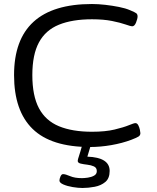

<svg xmlns="http://www.w3.org/2000/svg" viewBox="-20 -726 780 956"><path d="M428 6Q235 6 142.5 -84Q50 -174 50 -352Q50 -706 438 -706Q469 -706 504 -702Q539 -698 572 -691.5Q605 -685 628 -675Q652 -665 658.5 -660Q665 -655 665 -644Q665 -633 657.5 -614Q650 -595 638 -595Q631 -595 605.5 -604Q580 -613 538 -621.5Q496 -630 438 -630Q340 -630 273.5 -603Q207 -576 174 -515Q141 -454 141 -352Q141 -249 174 -187Q207 -125 273.5 -97.5Q340 -70 438 -70Q505 -70 550.5 -81Q596 -92 621.5 -102.5Q647 -113 654 -113Q663 -113 668.5 -102.5Q674 -92 676.5 -80Q679 -68 679 -63Q679 -52 669.5 -46Q660 -40 634 -30Q589 -13 534.5 -3.5Q480 6 428 6ZM391 210Q369 210 342 205.5Q315 201 295.5 192.5Q276 184 276 173Q276 165 281 153Q286 141 294 141Q306 141 329 151Q352 161 388 161Q400 161 417.5 158.5Q435 156 448.5 148.5Q462 141 462 126Q462 109 447.5 102.5Q433 96 414.5 94Q396 92 381.5 88.5Q367 85 367 75Q367 69 373 51.5Q379 34 390 -6H433L415 54Q526 58 526 125Q526 162 504.5 180Q483 198 451.5 204Q420 210 391 210Z"/></svg>

Font: Asap Expanded
Style: Regular
Weight: 400
Width: 7
Designer: Pablo Cosgaya
Foundry: Omnibus-Type
Version: Version 3.001; ttfautohint (v1.8.4.7-5d5b)